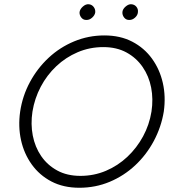

<svg xmlns="http://www.w3.org/2000/svg" viewBox="-20 -876 801 905"><path d="M133 -350Q143 -412 172 -467Q201 -522 245.5 -564Q290 -606 346.5 -630Q403 -654 467 -654Q530 -654 576.5 -628.5Q623 -603 652.5 -560Q682 -517 692.5 -463Q703 -409 694 -350Q684 -288 654.5 -233.5Q625 -179 580.5 -137Q536 -95 479.5 -71Q423 -47 359 -47Q296 -47 249.5 -72.5Q203 -98 174 -140.5Q145 -183 134.5 -237Q124 -291 133 -350ZM75 -350Q65 -280 79 -216Q93 -152 129.5 -101Q166 -50 222.5 -20.5Q279 9 354 9Q430 9 497 -19Q564 -47 617 -96.5Q670 -146 705 -211.5Q740 -277 752 -350Q762 -421 747.5 -485Q733 -549 696.5 -599.5Q660 -650 603.5 -679.5Q547 -709 472 -709Q397 -709 329.5 -681Q262 -653 209 -603.5Q156 -554 121 -489Q86 -424 75 -350ZM557 -819Q556 -805 565 -793.5Q574 -782 588 -782Q603 -781 616 -792.5Q629 -804 630 -818Q632 -833 623 -844Q614 -855 599 -856Q586 -857 572 -845Q558 -833 557 -819ZM355 -819Q354 -805 363 -793.5Q372 -782 386 -782Q401 -781 414 -792.5Q427 -804 429 -818Q430 -833 421 -844Q412 -855 398 -856Q384 -857 370.5 -845Q357 -833 355 -819Z"/></svg>

Font: Jost Light
Style: Italic
Weight: 300
Italic angle: -5°
Version: Version 3.710